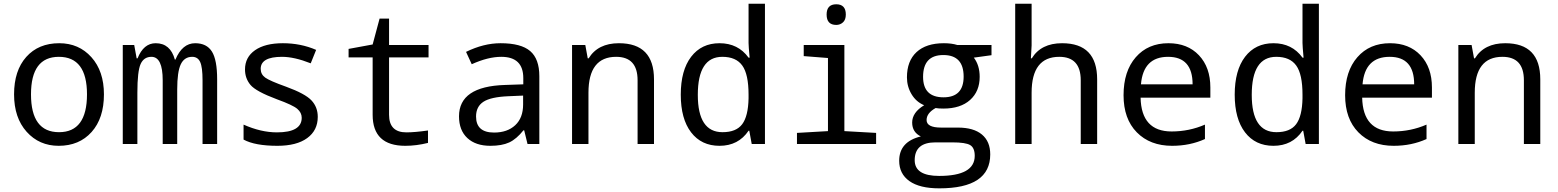

<svg xmlns="http://www.w3.org/2000/svg" viewBox="-20 -780 8441 1040"><path d="M297.9 9.8Q192.4 9.8 124.3 -66.2Q56.2 -142.1 56.2 -269Q56.2 -397.5 122.3 -471.7Q188.5 -545.9 300.8 -545.9Q407.2 -545.9 475.1 -470.2Q543 -394.5 543 -269Q543 -139.6 476.1 -64.9Q409.2 9.8 297.9 9.8ZM299.8 -64Q451.2 -64 451.2 -269Q451.2 -472.2 298.8 -472.2Q147.9 -472.2 147.9 -269Q147.9 -64 299.8 -64Z M1077.1 0V-345.2Q1077.1 -416.5 1064.2 -444.3Q1051.3 -472.2 1021 -472.2Q978.5 -472.2 959.2 -431.6Q939.9 -391.1 939.9 -295.9V0H861.3V-345.2Q861.3 -472.2 800.3 -472.2Q759.3 -472.2 741.7 -433.3Q724.1 -394.5 724.1 -277.8V0H645V-536.1H707L720.2 -463.9H725.1Q757.8 -545.9 823.2 -545.9Q902.8 -545.9 927.2 -457H930.2Q967.3 -545.9 1037.1 -545.9Q1099.6 -545.9 1127.9 -500.7Q1156.2 -455.6 1156.2 -350.1V0Z M1299.3 -23.9V-105Q1393.6 -63 1480 -63Q1614.3 -63 1614.3 -142.1Q1614.3 -169.9 1590.3 -190.4Q1566.4 -210.9 1480 -242.2Q1366.2 -284.7 1336.7 -320.1Q1307.1 -355.5 1307.1 -403.8Q1307.1 -470.2 1361.6 -508.1Q1416 -545.9 1512.2 -545.9Q1608.9 -545.9 1692.4 -509.8L1663.1 -437Q1574.2 -472.2 1507.3 -472.2Q1392.1 -472.2 1392.1 -407.2Q1392.1 -377.4 1416.7 -359.6Q1441.4 -341.8 1530.3 -310.1Q1633.3 -272.5 1667.2 -236.1Q1701.2 -199.7 1701.2 -147Q1701.2 -73.7 1644 -32Q1586.9 9.8 1482.4 9.8Q1361.3 9.8 1299.3 -23.9Z M2298.3 -73.2V-5.9Q2234.9 9.8 2175.3 9.8Q1998.5 9.8 1998.5 -158.2V-469.2H1868.2V-515.1L1998.5 -539.1L2036.1 -679.2H2087.4V-536.1H2301.3V-469.2H2087.4V-158.2Q2087.4 -63 2181.2 -63Q2226.6 -63 2298.3 -73.2Z M2837.4 0 2819.3 -74.2H2815.4Q2777.8 -26.9 2738.3 -8.5Q2698.7 9.8 2636.2 9.8Q2556.6 9.8 2511.5 -32.2Q2466.3 -74.2 2466.3 -149.9Q2466.3 -312 2715.3 -319.8L2814.5 -323.2V-356.9Q2814.5 -472.2 2695.3 -472.2Q2623.5 -472.2 2535.2 -432.1L2504.4 -499Q2600.1 -545.9 2691.4 -545.9Q2802.2 -545.9 2851.8 -503.4Q2901.4 -460.9 2901.4 -367.2V0ZM2813.5 -262.2 2734.4 -258.8Q2638.7 -254.9 2598.6 -228.8Q2558.6 -202.6 2558.6 -148.9Q2558.6 -62 2656.2 -62Q2728 -62 2770.8 -101.8Q2813.5 -141.6 2813.5 -213.9Z M3433.6 0V-345.2Q3433.6 -472.2 3317.4 -472.2Q3167.5 -472.2 3167.5 -277.8V0H3078.6V-536.1H3150.4L3163.6 -463.9H3168.5Q3218.8 -545.9 3332.5 -545.9Q3522.5 -545.9 3522.5 -350.1V0Z M4038.6 -71.8H4034.7Q3979.5 9.8 3877.4 9.8Q3779.3 9.8 3723.4 -63.2Q3667.5 -136.2 3667.5 -267.1Q3667.5 -398.9 3723.6 -472.4Q3779.8 -545.9 3877.4 -545.9Q3978 -545.9 4034.7 -467.8H4040.5Q4034.7 -530.8 4034.7 -546.9V-759.8H4123.5V0H4051.8ZM4034.7 -247.1V-267.1Q4034.7 -377.9 4000.7 -425Q3966.8 -472.2 3892.6 -472.2Q3759.8 -472.2 3759.8 -266.1Q3759.8 -64 3893.6 -64Q3967.8 -64 4000.2 -107.2Q4032.7 -150.4 4034.7 -247.1Z M4509.8 -756.8Q4561.5 -756.8 4561.5 -701.2Q4561.5 -672.9 4546.1 -658.9Q4530.8 -645 4509.8 -645Q4457.5 -645 4457.5 -701.2Q4457.5 -756.8 4509.8 -756.8ZM4464.8 -465.8 4333.5 -476.1V-536.1H4553.7V-69.8L4725.6 -60.1V0H4296.9V-60.1L4464.8 -69.8Z M5350.6 -536.1V-481L5254.9 -467.8Q5286.6 -426.3 5286.6 -363.8Q5286.6 -285.2 5234.6 -238.5Q5182.6 -191.9 5089.8 -191.9Q5063 -191.9 5047.9 -194.8Q4999 -167.5 4999 -129.9Q4999 -88.9 5077.6 -88.9H5168.9Q5253.9 -88.9 5298.8 -51.3Q5343.8 -13.7 5343.8 56.2Q5343.8 240.2 5067.9 240.2Q4961.4 240.2 4906 200.9Q4850.6 161.6 4850.6 90.8Q4850.6 -12.7 4967.8 -41Q4920.9 -64 4920.9 -116.2Q4920.9 -170.9 4985.8 -210Q4942.4 -228 4917.5 -269.8Q4892.6 -311.5 4892.6 -360.8Q4892.6 -449.7 4944.6 -497.8Q4996.6 -545.9 5092.8 -545.9Q5134.8 -545.9 5166 -536.1ZM5090.8 -252.9Q5199.7 -252.9 5199.7 -365.2Q5199.7 -481.9 5089.8 -481.9Q4980 -481.9 4980 -363.8Q4980 -252.9 5090.8 -252.9ZM5138.7 -8.8H5046.9Q4934.6 -8.8 4934.6 87.9Q4934.6 172.9 5066.9 172.9Q5259.8 172.9 5259.8 64Q5259.8 21 5235.4 6.1Q5210.9 -8.8 5138.7 -8.8Z M5834 0V-345.2Q5834 -472.2 5717.8 -472.2Q5567.9 -472.2 5567.9 -277.8V0H5479V-759.8H5567.9V-534.2L5564 -463.9H5568.8Q5619.1 -545.9 5732.9 -545.9Q5922.9 -545.9 5922.9 -350.1V0Z M6536.1 -251H6158.2Q6162.1 -67.9 6326.2 -67.9Q6421.4 -67.9 6506.8 -105V-26.9Q6425.8 9.8 6329.1 9.8Q6209.5 9.8 6137.7 -63.2Q6065.9 -136.2 6065.9 -264.2Q6065.9 -394 6132.1 -470Q6198.2 -545.9 6309.1 -545.9Q6412.6 -545.9 6474.4 -480.5Q6536.1 -415 6536.1 -306.2ZM6160.2 -323.2H6439.9Q6439.9 -472.2 6307.1 -472.2Q6172.9 -472.2 6160.2 -323.2Z M7039.1 -71.8H7035.2Q6980 9.8 6877.9 9.8Q6779.8 9.8 6723.9 -63.2Q6668 -136.2 6668 -267.1Q6668 -398.9 6724.1 -472.4Q6780.3 -545.9 6877.9 -545.9Q6978.5 -545.9 7035.2 -467.8H7041Q7035.2 -530.8 7035.2 -546.9V-759.8H7124V0H7052.2ZM7035.2 -247.1V-267.1Q7035.2 -377.9 7001.2 -425Q6967.3 -472.2 6893.1 -472.2Q6760.3 -472.2 6760.3 -266.1Q6760.3 -64 6894 -64Q6968.3 -64 7000.7 -107.2Q7033.2 -150.4 7035.2 -247.1Z M7736.3 -251H7358.4Q7362.3 -67.9 7526.4 -67.9Q7621.6 -67.9 7707 -105V-26.9Q7626 9.8 7529.3 9.8Q7409.7 9.8 7337.9 -63.2Q7266.1 -136.2 7266.1 -264.2Q7266.1 -394 7332.3 -470Q7398.4 -545.9 7509.3 -545.9Q7612.8 -545.9 7674.6 -480.5Q7736.3 -415 7736.3 -306.2ZM7360.4 -323.2H7640.1Q7640.1 -472.2 7507.3 -472.2Q7373 -472.2 7360.4 -323.2Z M8234.4 0V-345.2Q8234.4 -472.2 8118.2 -472.2Q7968.3 -472.2 7968.3 -277.8V0H7879.4V-536.1H7951.2L7964.4 -463.9H7969.2Q8019.5 -545.9 8133.3 -545.9Q8323.2 -545.9 8323.2 -350.1V0Z"/></svg>

Font: Noto Mono
Style: Regular
Weight: 400
Designer: Monotype Design Team
Foundry: Monotype Imaging Inc.
Version: Version 1.00